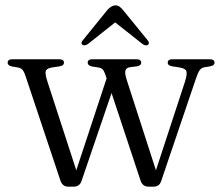

<svg xmlns="http://www.w3.org/2000/svg" viewBox="-20 -688 828 716"><path d="M256 8H233.5Q213.5 8 205.5 -14L75.5 -403.5Q69.5 -422 63 -428.5Q56.5 -435 46 -436.5L25 -440Q8.5 -443.5 8.5 -454Q8.5 -467 26 -467H200.5Q218.5 -467 218.5 -454.5Q218.5 -443 201.5 -440.5L178 -437Q155 -434 151 -424.2Q147 -414.5 156.5 -385L264.5 -53L377.5 -395.5L373 -409.5Q368 -424.5 362.2 -429.8Q356.5 -435 346 -436.5L323.5 -440Q307 -443.5 307 -454.5Q307 -467 325.5 -467H489Q506.5 -467 506.5 -454Q506.5 -443 489.5 -440.5L465.5 -437.5Q451 -435.5 447.8 -425.2Q444.5 -415 452.5 -390.5L561.5 -53L669.5 -382.5Q679 -412 675 -422.8Q671 -433.5 646 -437L623 -440.5Q605.5 -443 605.5 -454.5Q605.5 -467 623.5 -467H762.5Q780 -467 780 -454Q780 -443.5 763 -440.5L741.5 -437Q732 -435.5 725.2 -427Q718.5 -418.5 710.5 -394.5L581 -12.5Q577 -1 569.8 3.5Q562.5 8 554.5 8H532Q523.5 8 516 2.8Q508.5 -2.5 504.5 -13.5L396 -341L283.5 -11.5Q279.5 -1 272 3.5Q264.5 8 256 8ZM307.5 -523.5Q295.5 -516 287.5 -521Q279.5 -527 289 -538L381 -651.5Q396 -668 410 -668Q419 -668 425 -663.8Q431 -659.5 438 -651.5L530.5 -538Q539.5 -527.5 532 -521Q524 -515.5 512 -523.5L409.5 -604.5Z"/></svg>

Font: Fraunces 9pt Light
Style: Regular
Weight: 300
Version: Version 1.000;[0bf87f6ff]